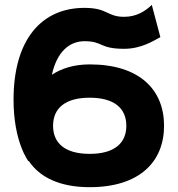

<svg xmlns="http://www.w3.org/2000/svg" viewBox="-20 -755 729 788"><path d="M326.7 -722.7C150.9 -722.7 35.6 -593.3 35.6 -345.7C35.6 -171.4 96.7 -93.3 96.7 -93.3L98.6 -93.8C142.1 -28.8 223.1 13.2 348.1 13.2C551.8 13.2 653.3 -90.3 653.3 -238.8C653.3 -387.7 551.8 -490.7 348.1 -490.7C283.7 -490.7 232.4 -474.1 192.9 -448.2C213.9 -543.5 265.6 -585.9 326.7 -585.9C403.8 -585.9 386.7 -554.7 489.3 -554.7C559.1 -554.7 607.9 -586.4 638.2 -602.5L603 -734.9C574.7 -708 539.6 -686 489.3 -686C418.5 -686 422.9 -722.7 326.7 -722.7ZM197.8 -238.8C197.8 -311 248 -354 348.1 -354C448.2 -354 498.5 -311 498.5 -238.8C498.5 -166.5 448.2 -123.5 348.1 -123.5C248 -123.5 197.8 -166.5 197.8 -238.8Z"/></svg>

Font: Giphurs ExtraBold
Style: Regular
Weight: 800
Version: Version 1.000